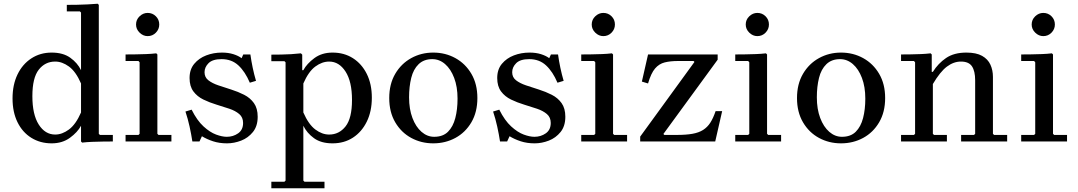

<svg xmlns="http://www.w3.org/2000/svg" viewBox="-20 -756 5760 1026"><path d="M508 -41 514 -35H583V0Q557 0 529 0.5Q501 1 473 2Q445 3 419 6L413 0V-84Q394 -49 353.5 -19.5Q313 10 256 10Q195 10 147.5 -19.5Q100 -49 73.5 -103Q47 -157 47 -230Q47 -303 73.5 -358Q100 -413 147.5 -444Q195 -475 256 -475Q317 -475 355.5 -447.5Q394 -420 413 -381V-689L407 -695H337V-730Q363 -730 391.5 -730.5Q420 -731 448 -732.5Q476 -734 502 -736L508 -730ZM413 -155V-310Q385 -374 348.5 -400.5Q312 -427 275 -427Q221 -427 187 -383.5Q153 -340 153 -242Q153 -144 187 -90.5Q221 -37 275 -37Q312 -37 348.5 -64Q385 -91 413 -155Z M651 0V-35H720L726 -41V-423L720 -430H651V-465Q677 -465 705 -465.5Q733 -466 761 -467Q789 -468 815 -471L821 -465V-41L827 -35H896V0ZM769 -563Q745 -563 726 -581.5Q707 -600 707 -625Q707 -651 726 -669Q745 -687 769 -687Q795 -687 813 -669Q831 -651 831 -625Q831 -600 813 -581.5Q795 -563 769 -563Z M1073 -370Q1073 -343 1093.5 -327Q1114 -311 1146.5 -300Q1179 -289 1215.5 -277.5Q1252 -266 1284.5 -249.5Q1317 -233 1337 -205Q1357 -177 1357 -132Q1357 -82 1331.5 -50.5Q1306 -19 1268.5 -4.5Q1231 10 1193 10Q1152 10 1118.5 -1Q1085 -12 1059 -28L1046 0H1008Q1002 -39 993 -80Q984 -121 971 -160L1004 -170Q1033 -112 1067.5 -80.5Q1102 -49 1134.5 -37Q1167 -25 1192 -25Q1226 -25 1252.5 -43.5Q1279 -62 1279 -99Q1279 -129 1258.5 -146.5Q1238 -164 1205.5 -175Q1173 -186 1136.5 -197Q1100 -208 1067 -224Q1034 -240 1013.5 -267.5Q993 -295 993 -339Q993 -385 1018 -415Q1043 -445 1082 -460Q1121 -475 1166 -475Q1200 -475 1227 -466.5Q1254 -458 1271 -445L1280 -465H1318Q1323 -429 1330.5 -393.5Q1338 -358 1348 -324L1315 -314Q1290 -373 1254 -406.5Q1218 -440 1164 -440Q1116 -440 1094.5 -418.5Q1073 -397 1073 -370Z M1757 -475Q1819 -475 1866 -445Q1913 -415 1940 -361Q1967 -307 1967 -234Q1967 -161 1940 -106Q1913 -51 1866 -20.5Q1819 10 1757 10Q1696 10 1658 -17.5Q1620 -45 1601 -84V209L1607 215H1714V250H1430V215H1500L1506 209V-423L1500 -429H1430V-464Q1456 -464 1482.5 -464.5Q1509 -465 1535.5 -466.5Q1562 -468 1588 -471L1595 -464V-381H1601Q1620 -416 1660 -445.5Q1700 -475 1757 -475ZM1739 -37Q1792 -37 1826.5 -80.5Q1861 -124 1861 -222Q1861 -320 1826.5 -373.5Q1792 -427 1739 -427Q1701 -427 1665 -400.5Q1629 -374 1601 -310V-155Q1629 -91 1665 -64Q1701 -37 1739 -37Z M2295 -475Q2360 -475 2413.5 -445.5Q2467 -416 2499 -361.5Q2531 -307 2531 -232Q2531 -157 2499 -102.5Q2467 -48 2413.5 -19Q2360 10 2295 10Q2231 10 2177.5 -19Q2124 -48 2092 -102.5Q2060 -157 2060 -232Q2060 -307 2092 -361.5Q2124 -416 2177.5 -445.5Q2231 -475 2295 -475ZM2300 -25Q2347 -25 2374 -52Q2401 -79 2413 -125Q2425 -171 2425 -229Q2425 -292 2407 -339.5Q2389 -387 2358.5 -413.5Q2328 -440 2290 -440Q2245 -440 2217 -413Q2189 -386 2177.5 -339.5Q2166 -293 2166 -236Q2166 -173 2184 -125.5Q2202 -78 2232.5 -51.5Q2263 -25 2300 -25Z M2717 -370Q2717 -343 2737.5 -327Q2758 -311 2790.5 -300Q2823 -289 2859.5 -277.5Q2896 -266 2928.5 -249.5Q2961 -233 2981 -205Q3001 -177 3001 -132Q3001 -82 2975.5 -50.5Q2950 -19 2912.5 -4.5Q2875 10 2837 10Q2796 10 2762.5 -1Q2729 -12 2703 -28L2690 0H2652Q2646 -39 2637 -80Q2628 -121 2615 -160L2648 -170Q2677 -112 2711.5 -80.5Q2746 -49 2778.5 -37Q2811 -25 2836 -25Q2870 -25 2896.5 -43.5Q2923 -62 2923 -99Q2923 -129 2902.5 -146.5Q2882 -164 2849.5 -175Q2817 -186 2780.5 -197Q2744 -208 2711 -224Q2678 -240 2657.5 -267.5Q2637 -295 2637 -339Q2637 -385 2662 -415Q2687 -445 2726 -460Q2765 -475 2810 -475Q2844 -475 2871 -466.5Q2898 -458 2915 -445L2924 -465H2962Q2967 -429 2974.5 -393.5Q2982 -358 2992 -324L2959 -314Q2934 -373 2898 -406.5Q2862 -440 2808 -440Q2760 -440 2738.5 -418.5Q2717 -397 2717 -370Z M3086 0V-35H3155L3161 -41V-423L3155 -430H3086V-465Q3112 -465 3140 -465.5Q3168 -466 3196 -467Q3224 -468 3250 -471L3256 -465V-41L3262 -35H3331V0ZM3204 -563Q3180 -563 3161 -581.5Q3142 -600 3142 -625Q3142 -651 3161 -669Q3180 -687 3204 -687Q3230 -687 3248 -669Q3266 -651 3266 -625Q3266 -600 3248 -581.5Q3230 -563 3204 -563Z M3804 -162H3839L3802 0H3401V-26L3691 -425L3686 -430H3603Q3562 -430 3532 -422.5Q3502 -415 3480.5 -390Q3459 -365 3443 -310L3410 -320L3443 -465H3815V-437L3525 -40L3530 -35H3596Q3646 -35 3680 -41Q3714 -47 3737 -61.5Q3760 -76 3775.5 -100Q3791 -124 3804 -162Z M3909 0V-35H3978L3984 -41V-423L3978 -430H3909V-465Q3935 -465 3963 -465.5Q3991 -466 4019 -467Q4047 -468 4073 -471L4079 -465V-41L4085 -35H4154V0ZM4027 -563Q4003 -563 3984 -581.5Q3965 -600 3965 -625Q3965 -651 3984 -669Q4003 -687 4027 -687Q4053 -687 4071 -669Q4089 -651 4089 -625Q4089 -600 4071 -581.5Q4053 -563 4027 -563Z M4474 -475Q4539 -475 4592.5 -445.5Q4646 -416 4678 -361.5Q4710 -307 4710 -232Q4710 -157 4678 -102.5Q4646 -48 4592.5 -19Q4539 10 4474 10Q4410 10 4356.5 -19Q4303 -48 4271 -102.5Q4239 -157 4239 -232Q4239 -307 4271 -361.5Q4303 -416 4356.5 -445.5Q4410 -475 4474 -475ZM4479 -25Q4526 -25 4553 -52Q4580 -79 4592 -125Q4604 -171 4604 -229Q4604 -292 4586 -339.5Q4568 -387 4537.5 -413.5Q4507 -440 4469 -440Q4424 -440 4396 -413Q4368 -386 4356.5 -339.5Q4345 -293 4345 -236Q4345 -173 4363 -125.5Q4381 -78 4411.5 -51.5Q4442 -25 4479 -25Z M5286 -41 5292 -35H5362V0H5116V-35H5185L5191 -41V-327Q5191 -376 5174 -401.5Q5157 -427 5115 -427Q5076 -427 5040 -400Q5004 -373 4965 -307V-41L4971 -35H5040V0H4795V-35H4864L4870 -41V-423L4864 -430H4795V-465Q4821 -465 4847.5 -465.5Q4874 -466 4900.5 -467Q4927 -468 4953 -471L4959 -465V-372H4965Q4993 -417 5035.5 -446Q5078 -475 5144 -475Q5197 -475 5228 -457.5Q5259 -440 5272.5 -410.5Q5286 -381 5286 -345Z M5437 0V-35H5506L5512 -41V-423L5506 -430H5437V-465Q5463 -465 5491 -465.5Q5519 -466 5547 -467Q5575 -468 5601 -471L5607 -465V-41L5613 -35H5682V0ZM5555 -563Q5531 -563 5512 -581.5Q5493 -600 5493 -625Q5493 -651 5512 -669Q5531 -687 5555 -687Q5581 -687 5599 -669Q5617 -651 5617 -625Q5617 -600 5599 -581.5Q5581 -563 5555 -563Z"/></svg>

Font: Brygada 1918 Medium
Style: Regular
Weight: 500
Designer: Mateusz Machalski | Borys Kosmynka | Przemek Hoffer
Foundry: NIEPODLEGLA 2018
Version: Version 3.006